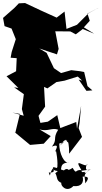

<svg xmlns="http://www.w3.org/2000/svg" viewBox="-50 -912 672 1264"><path d="M533 -825 530 -822 457 -749 381 -719H388L375 -836L323 -796L217 -844L115 -892L74 -890L45 -860L-30 -794L-20 -740L26 -724L54 -654L27 -570L20 -532L60 -529L56 -443L-7 -410L71 -333L43 -337L107 -292L94 -194L106 -150L32 -171L81 -162L51 -39L44 -44L148 42L238 34L284 -16L210 -60C267 -44 292 -74 333 -58C295 2 330 4 292 53C358 26 300 93 318 85C317 61 336 170 325 194C259 173 347 227 271 224C285 266 272 228 299 196C307 226 353 200 314 228C330 254 318 277 354 292C347 309 388 359 433 313C488 319 503 288 494 251C534 248 539 261 511 295C512 253 488 236 549 201C545 203 492 246 511 219C494 222 488 224 486 212L548 204C489 227 530 148 524 172C508 194 429 116 486 208C441 202 458 242 428 193C365 239 316 177 329 186C341 268 373 275 371 263C411 250 452 248 404 228C414 201 375 175 348 250C356 198 339 159 405 158C373 168 339 97 340 33C414 16 370 1 385 8C408 60 422 -31 345 46C382 -6 406 -15 405 100L490 -11L468 -68L474 -104L484 -215L457 -65L452 -109L347 -69L327 -154L265 -111L216 -103L200 -163L199 -143L247 -210L240 -340L262 -330L322 -372L375 -381L462 -408L491 -381L468 -388L519 -314L558 -317L526 -345L504 -438L478 -443L419 -450L352 -431L305 -463L257 -564L208 -593L325 -554L336 -590L314 -706L413 -705L449 -686L495 -721L570 -690L502 -732L541 -775L526 -822L602 -862L526 -823Z"/></svg>

Font: Hussar Lance
Style: Regular
Weight: 700
Foundry: Cannot Into Space Fonts, PlusOne Fonts
Version: Version 2.27